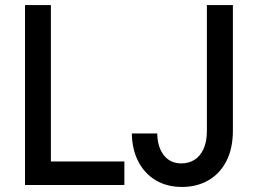

<svg xmlns="http://www.w3.org/2000/svg" viewBox="-20 -740 1031 768"><path d="M80.1 0V-719.7H183.6V-94.2H477.5V0ZM708.5 7.8Q647.5 7.8 602.8 -19Q558.1 -45.9 533.2 -94Q508.3 -142.1 507.3 -206.1H608.9Q609.9 -151.4 635.5 -118.9Q661.1 -86.4 705.1 -86.4Q734.4 -86.4 757.3 -100.3Q780.3 -114.3 793.9 -143.6Q807.6 -172.9 807.6 -217.3V-719.7H911.6V-219.2Q911.6 -145 885 -94.5Q858.4 -43.9 812.5 -18.1Q766.6 7.8 708.5 7.8Z"/></svg>

Font: Reddit Sans Medium
Style: Regular
Weight: 500
Designer: Stephen Hutchings
Foundry: Reddit
Version: Version 1.014